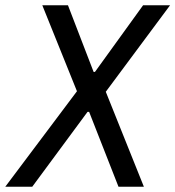

<svg xmlns="http://www.w3.org/2000/svg" viewBox="-61 -706 663 726"><path d="M-41 0 230 -361 99 -686H196L293 -434H298L480 -686H582L339 -359L483 0H387L276 -283H270L61 0Z"/></svg>

Font: Archivo Condensed
Style: Italic
Weight: 400
Width: 3
Italic angle: -10°
Designer: Hector Gatti
Foundry: Omnibus-Type
Version: Version 2.001